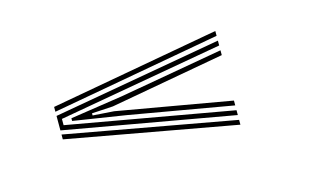

<svg xmlns="http://www.w3.org/2000/svg" viewBox="-39 -576 573 346"><g transform="rotate(-15 248.0 -402.5)"><path d="M376 -481 60 -424V-433L376 -490ZM376 -333.2 60 -389.2V-416.2L376 -472V-463L68 -408.5V-396.8L376 -342.2ZM376 -351.2 183 -384.8 84.8 -400.2V-405.2L183 -420L376 -454V-445L162.5 -406.5L123 -404.2V-400.2L162.5 -397.5L376 -360.2ZM376 -315.2 60 -372.5V-381.5L376 -324.2Z"/></g></svg>

Font: Big Shoulders Inline Text Thin
Style: Regular
Weight: 100
Designer: Patric King
Foundry: XO Type Co
Version: Version 2.002